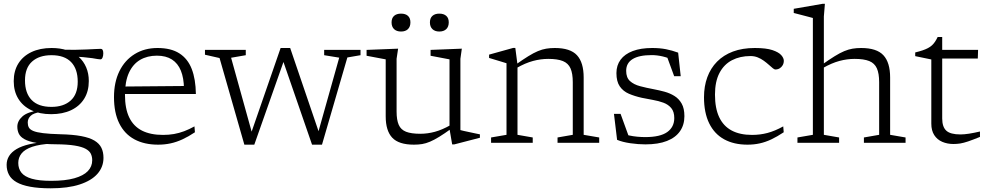

<svg xmlns="http://www.w3.org/2000/svg" viewBox="-20 -754 5212 1014"><path d="M248 240.5Q184 240.5 139.5 232.2Q95 224 67.5 208.2Q40 192.5 27.5 169.2Q15 146 15 116.5Q15 91 28 70Q41 49 67.5 33.2Q94 17.5 134.2 8Q174.5 -1.5 229 -4L258.5 -6L253 4.5Q189 8 150.2 21.2Q111.5 34.5 94 56.2Q76.5 78 76.5 106.5Q76.5 137 93.2 158Q110 179 148 190Q186 201 249.5 201Q324.5 201 372.5 187.5Q420.5 174 443.8 149.8Q467 125.5 467 92.5Q467 73.5 459.8 58.2Q452.5 43 432.5 32Q412.5 21 374.8 14.8Q337 8.5 275.5 8Q212 7.5 171.8 0.5Q131.5 -6.5 109.5 -18.8Q87.5 -31 79.5 -47.8Q71.5 -64.5 71.5 -85Q71.5 -115 98.5 -139.2Q125.5 -163.5 190 -172L193 -162Q157 -157 141.8 -142.2Q126.5 -127.5 126.5 -107Q126.5 -92 132.2 -81Q138 -70 155.5 -62.5Q173 -55 207.5 -50.8Q242 -46.5 298.5 -45Q365 -43.5 409 -35.2Q453 -27 478.8 -11.5Q504.5 4 515.5 26.5Q526.5 49 526.5 79.5Q526.5 127.5 494.8 163.8Q463 200 401 220.2Q339 240.5 248 240.5ZM250 -151Q189.5 -151 145 -172.2Q100.5 -193.5 76.5 -232.8Q52.5 -272 52.5 -325.5Q52.5 -379.5 77 -418.8Q101.5 -458 146.5 -479.2Q191.5 -500.5 252.5 -500.5Q298 -500.5 334.2 -488.5Q370.5 -476.5 396 -453.5Q421.5 -430.5 435.2 -398.2Q449 -366 449 -326Q449 -272 424.8 -232.8Q400.5 -193.5 355.8 -172.2Q311 -151 250 -151ZM251.5 -189.5Q316 -189.5 353.2 -223Q390.5 -256.5 390.5 -322.5Q390.5 -390 355.5 -426.2Q320.5 -462.5 252 -462.5Q187 -462.5 149.5 -429Q112 -395.5 112 -329.5Q112 -262 147.2 -225.8Q182.5 -189.5 251.5 -189.5ZM340.5 -457.5 300 -491.5Q342.5 -490.5 377.5 -491Q412.5 -491.5 439 -492.8Q465.5 -494 483.8 -495Q502 -496 511.5 -496Q519 -496 522.2 -490Q525.5 -484 525.5 -472.5Q525.5 -459 521.5 -449.8Q517.5 -440.5 510.5 -440.5Q504 -440.5 494.5 -442.2Q485 -444 467.5 -446.8Q450 -449.5 419.5 -452.2Q389 -455 340.5 -457.5Z M812 -500.5Q883 -500.5 927.2 -472.2Q971.5 -444 992.5 -390Q1013.5 -336 1014.5 -257.5H633.5L630.5 -297L976.5 -300L951.5 -286.5Q951 -342 935.2 -380.8Q919.5 -419.5 888 -439.8Q856.5 -460 808.5 -460Q758 -460 720 -437.8Q682 -415.5 661 -369.8Q640 -324 640 -253.5Q640 -180.5 662.5 -133.8Q685 -87 729.8 -64.2Q774.5 -41.5 841 -41.5Q871.5 -41.5 898.8 -46.2Q926 -51 952.5 -61Q979 -71 1007 -86.5L1009.5 -55.5Q975 -32.5 943.5 -18Q912 -3.5 880.8 3.2Q849.5 10 815 10Q742 10 689.8 -18.2Q637.5 -46.5 609.8 -102.5Q582 -158.5 582 -241Q582 -319.5 610.5 -377.8Q639 -436 691 -468.2Q743 -500.5 812 -500.5Z M1771.5 -449.5 1692 -462.5V-490.5H1884V-462.5L1814.5 -450.5L1680.5 10H1628L1470.5 -445.5L1484 -446.5L1323 10H1270.5L1139.5 -447.5L1062.5 -465V-490.5H1278V-462.5L1200.5 -449L1316.5 -31.5L1299 -30L1462 -500.5H1512.5L1670.5 -37H1655.5Z M2074.5 -165Q2074.5 -120.5 2085.8 -94.8Q2097 -69 2124.5 -58.2Q2152 -47.5 2200 -47.5Q2238 -47.5 2276.8 -58Q2315.5 -68.5 2359.5 -93.5L2364.5 -75.5Q2327.5 -48.5 2300.2 -31.8Q2273 -15 2251.2 -5.8Q2229.5 3.5 2209.2 6.8Q2189 10 2166 10Q2086 10 2051.5 -26.8Q2017 -63.5 2017 -139.5V-440.5L1916 -459.5V-490.5L2082.5 -497L2074.5 -443.5ZM2368 8.5 2354 -73V-440.5L2254 -459.5V-490.5L2419 -497L2411.5 -443.5V-67Q2416 -65.5 2429.5 -62.5Q2443 -59.5 2459.8 -56Q2476.5 -52.5 2491.5 -49.2Q2506.5 -46 2514.5 -44.5V-26.5L2379.5 8.5ZM2098 -587.5Q2074.5 -587.5 2061.2 -600.2Q2048 -613 2048 -635.5Q2048 -658.5 2061.2 -670.2Q2074.5 -682 2098 -682Q2121.5 -682 2134.5 -670.2Q2147.5 -658.5 2147.5 -636Q2147.5 -613 2134.5 -600.2Q2121.5 -587.5 2098 -587.5ZM2300 -587.5Q2277 -587.5 2263.8 -600.2Q2250.5 -613 2250.5 -635.5Q2250.5 -658.5 2263.8 -670.2Q2277 -682 2300 -682Q2323.5 -682 2336.8 -670.2Q2350 -658.5 2350 -636Q2350 -613 2336.8 -600.2Q2323.5 -587.5 2300 -587.5Z M2713 -412.5V-42L2793.5 -28V0H2573.5V-28L2655 -42V-420Q2647 -423 2622 -430.2Q2597 -437.5 2563 -448V-465.5L2690.5 -501H2701.5ZM2924.5 -28 3005 -42V-320Q3005 -366 2993 -393Q2981 -420 2952.8 -431.5Q2924.5 -443 2875.5 -443Q2835.5 -443 2794.8 -432Q2754 -421 2708.5 -395L2702 -411.5Q2741.5 -439.5 2769.8 -457Q2798 -474.5 2820.8 -484Q2843.5 -493.5 2864.8 -497Q2886 -500.5 2910 -500.5Q2992 -500.5 3027.2 -462.2Q3062.5 -424 3062.5 -344.5V-42L3144.5 -28V0H2924.5Z M3424.5 -500.5Q3464.5 -500.5 3496.8 -494.2Q3529 -488 3561.5 -476L3575 -351.5H3540.5L3497 -470L3547.5 -432Q3511 -448.5 3480.5 -455.8Q3450 -463 3422 -463Q3355 -463 3321 -442Q3287 -421 3287 -380Q3287 -344 3307.2 -325.8Q3327.5 -307.5 3360.5 -298.8Q3393.5 -290 3431.5 -283Q3460.5 -277.5 3489.2 -269.8Q3518 -262 3541.8 -247.2Q3565.5 -232.5 3580 -207Q3594.5 -181.5 3594.5 -140.5Q3594.5 -94.5 3571.2 -61Q3548 -27.5 3502.2 -9.5Q3456.5 8.5 3388 8.5Q3351 8.5 3309.2 2.5Q3267.5 -3.5 3239 -15.5L3222.5 -152.5H3257.5L3306.5 -17.5L3262.5 -50.5Q3280 -43.5 3301.8 -38.8Q3323.5 -34 3346 -32Q3368.5 -30 3387.5 -30Q3466.5 -30 3503.8 -56.5Q3541 -83 3541 -130.5Q3541 -164 3525.2 -183Q3509.5 -202 3484 -211.5Q3458.5 -221 3428.5 -226.2Q3398.5 -231.5 3369.5 -237.5Q3331.5 -246 3301.2 -259Q3271 -272 3253.2 -297.8Q3235.5 -323.5 3235.5 -368Q3235.5 -409 3257.5 -438.8Q3279.5 -468.5 3321.8 -484.5Q3364 -500.5 3424.5 -500.5Z M3966.5 -500.5Q4026 -500.5 4059 -489.5Q4092 -478.5 4105.8 -463Q4119.5 -447.5 4119.5 -433Q4119.5 -420 4113.5 -409.5Q4107.5 -399 4097.5 -393Q4087.5 -387 4074.5 -387Q4069.5 -387 4060.8 -394.2Q4052 -401.5 4040.2 -412Q4028.5 -422.5 4013.8 -433.2Q3999 -444 3981.5 -451Q3964 -458 3943.5 -458Q3888 -458 3845.8 -436Q3803.5 -414 3779.8 -368.8Q3756 -323.5 3756 -254.5Q3756 -182.5 3778.2 -135.2Q3800.5 -88 3844 -64.8Q3887.5 -41.5 3951.5 -41.5Q3994.5 -41.5 4033.2 -51.8Q4072 -62 4116.5 -86.5L4119 -55.5Q4084.5 -32.5 4053.8 -18Q4023 -3.5 3992.5 3.2Q3962 10 3927.5 10Q3856 10 3804.5 -18.2Q3753 -46.5 3725.5 -102.5Q3698 -158.5 3698 -240.5Q3698 -298.5 3715.5 -346.2Q3733 -394 3767 -428.5Q3801 -463 3851 -481.8Q3901 -500.5 3966.5 -500.5Z M4542.5 -28 4623 -42V-320Q4623 -366 4611 -393Q4599 -420 4570.8 -431.5Q4542.5 -443 4493.5 -443Q4453.5 -443 4412.8 -432Q4372 -421 4326.5 -395L4320 -411.5Q4359.5 -439.5 4387.8 -457Q4416 -474.5 4438.8 -484Q4461.5 -493.5 4482.8 -497Q4504 -500.5 4528 -500.5Q4610 -500.5 4645.5 -462.2Q4681 -424 4681 -344.5V-42L4762.5 -28V0H4542.5ZM4411.5 0H4191.5V-28L4273 -42V-659Q4266.5 -661 4250 -665.2Q4233.5 -669.5 4212.5 -675Q4191.5 -680.5 4172 -685.5V-707.5L4325 -734H4336.5L4331 -667V-42L4411.5 -28Z M4956 -128.5Q4956 -83.5 4977.8 -63.8Q4999.5 -44 5052.5 -44Q5072 -44 5097.8 -48Q5123.5 -52 5155.5 -59.5V-31Q5117.5 -15.5 5093 -7.2Q5068.5 1 5051 3.8Q5033.5 6.5 5015 6.5Q4983 6.5 4956.2 -5Q4929.5 -16.5 4914 -40.5Q4898.5 -64.5 4898.5 -101V-440L4813.5 -457.5V-477Q4836 -482.5 4852.2 -488Q4868.5 -493.5 4880.8 -500Q4893 -506.5 4901.8 -514.5Q4910.5 -522.5 4917.8 -533.2Q4925 -544 4932 -558.5H4956V-473ZM4928 -445 4928.5 -490.5H5145.5L5144 -445Z"/></svg>

Font: Newsreader 9pt Light
Style: Regular
Weight: 300
Designer: Hugues Gentile
Foundry: Production Type
Version: Version 1.003